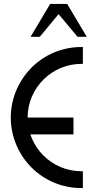

<svg xmlns="http://www.w3.org/2000/svg" viewBox="-20 -950 463 980"><path d="M395 -710C296 -710 206 -670 141 -605C76 -539 35 -449 35 -350C35 -251 76 -160 141 -95C206 -30 296 10 395 10H403V-76H395C320 -76 251 -107 202 -156C172 -186 149 -223 135 -264H355V-350H121C121 -426 152 -494 202 -544C251 -593 320 -624 395 -624H403V-710ZM423 -762 323 -930H236L136 -762H183L279 -878L376 -762Z"/></svg>

Font: Radis Sans
Style: Regular
Weight: 400
Designer: Gaël Goy
Foundry: Gaël Goy
Version: 1.0